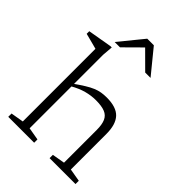

<svg xmlns="http://www.w3.org/2000/svg" viewBox="-262 -1037 1153 1153"><g transform="rotate(45 314.0 -461.0)"><path d="M381.5 -28 462 -42V-320Q462 -366 450 -393Q438 -420 409.8 -431.5Q381.5 -443 332.5 -443Q292.5 -443 251.8 -432Q211 -421 165.5 -395L159 -411.5Q198.5 -439.5 226.8 -457Q255 -474.5 277.8 -484Q300.5 -493.5 321.8 -497Q343 -500.5 367 -500.5Q449 -500.5 484.5 -462.2Q520 -424 520 -344.5V-42L601.5 -28V0H381.5ZM250.5 0H30.5V-28L112 -42V-659Q105.5 -661 89 -665.2Q72.5 -669.5 51.5 -675Q30.5 -680.5 11 -685.5V-707.5L164 -734H175.5L170 -667V-42L250.5 -28ZM308 -885H326.5L210 -769.5H164.5L289 -922H345L469.5 -769.5H424Z"/></g></svg>

Font: Newsreader 9pt Light
Style: Regular
Weight: 300
Designer: Hugues Gentile
Foundry: Production Type
Version: Version 1.003